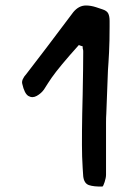

<svg xmlns="http://www.w3.org/2000/svg" viewBox="-20 -676 509 699"><path d="M353 3Q322 4 304 -2Q286 -8 283 -34Q282 -46 281 -64Q280 -82 279 -106Q278 -144 278.5 -200.5Q279 -257 281 -333Q282 -385 282.5 -423.5Q283 -462 283 -488Q283 -494 282 -497Q281 -499 281 -502Q281 -505 281 -507Q280 -508 278.5 -508Q277 -508 275 -509L267 -512Q231 -472 206.5 -442.5Q182 -413 168 -393Q161 -383 154 -372Q147 -361 140 -350Q130 -336 114 -327Q98 -318 83.5 -326.5Q69 -335 61 -371Q57 -386 77 -408L149 -502L247 -632Q267 -656 293 -656Q310 -656 329 -650Q348 -644 353 -642Q369 -637 374 -627Q379 -617 379 -600V-578Q379 -551 378.5 -528Q378 -505 377 -485Q376 -466 375 -449.5Q374 -433 373 -420L367 -262Q366 -249 366 -228.5Q366 -208 366 -181V-40Q366 -29 361 -13.5Q356 2 353 3Z"/></svg>

Font: Mansalva
Style: Regular
Weight: 400
Designer: Carolina Short
Foundry: Carolina Short
Version: Version 2.112; ttfautohint (v1.8.4.7-5d5b)